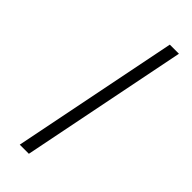

<svg xmlns="http://www.w3.org/2000/svg" viewBox="-233 -730 760 760"><g transform="rotate(45 147.5 -350.0)"><path d="M70 0 210 -700H261L121 0Z"/></g></svg>

Font: Montserrat Light
Style: Italic
Weight: 300
Italic angle: -11.3°
Designer: Julieta Ulanovsky
Foundry: Julieta Ulanovsky
Version: Version 9.000; ttfautohint (v1.8.4.7-5d5b)